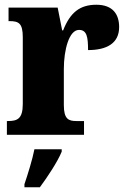

<svg xmlns="http://www.w3.org/2000/svg" viewBox="-20 -568 536 809"><path d="M9 0H334V-58H302C269 -58 249 -66 249 -125V-277C249 -358 271 -442 313 -442C346 -442 351 -412 351 -357C429 -357 482 -385 482 -454C482 -508 455 -548 386 -548C317 -548 276 -516 246 -440H242L223 -536H16V-479H20C59 -479 76 -470 76 -411V-130C76 -67 53 -58 13 -58H9ZM83 208V221H148C180 178 223 113 240 71V61H125C117 103 96 170 83 208Z"/></svg>

Font: Noto Serif Ethiopic Condensed Black
Style: Regular
Weight: 900
Width: 3
Designer: Monotype Design Team
Foundry: Monotype Imaging Inc.
Version: Version 2.102